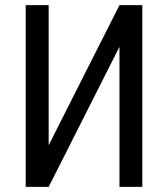

<svg xmlns="http://www.w3.org/2000/svg" viewBox="-20 -731 659 751"><path d="M447.3 -710.9H536.6V0H447.3V-547.9L170.4 0H80.6V-710.9H170.4V-163.1Z"/></svg>

Font: MAUL Condensed
Style: Condensed Regular
Weight: 400
Designer: MAUL
Version: Version 1.0; 2020; ttfautohint (v1.8.3)